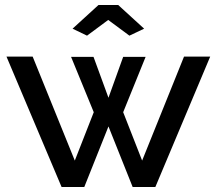

<svg xmlns="http://www.w3.org/2000/svg" viewBox="-20 -750 870 770"><path d="M271 -635 375 -730H454L558 -635L499 -607L414 -670L329 -607ZM718 -523H823L603 0H512L415 -243L318 0H227L6 -523H111L280 -106L356 -300L265 -522H355L415 -358L474 -522H564L474 -300L550 -106Z"/></svg>

Font: IngvarSans
Style: Regular
Weight: 600
Version: Version 3.000